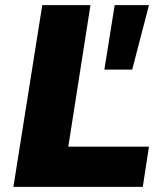

<svg xmlns="http://www.w3.org/2000/svg" viewBox="-20 -725 645 745"><path d="M32 0 144 -705H331L245 -156H558L534 0ZM385 -455 425 -705H558L493 -455Z"/></svg>

Font: Nunito Sans 10pt Black
Style: Italic
Weight: 900
Italic angle: -9°
Designer: Vernon Adams
Foundry: Vernon Adams
Version: Version 3.101;gftools[0.9.27]